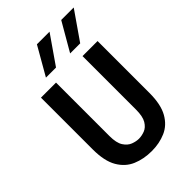

<svg xmlns="http://www.w3.org/2000/svg" viewBox="-276 -1053 1173 1173"><g transform="rotate(-45 310.5 -466.0)"><path d="M314 13Q245.5 13 189.2 -10.8Q133 -34.5 99.5 -91.8Q66 -149 66 -249V-697H196V-235Q196 -176 215.2 -146.2Q234.5 -116.5 261.5 -106.2Q288.5 -96 312 -96Q336.5 -96 362.8 -106Q389 -116 407 -145.8Q425 -175.5 425 -235V-697H555V-249Q555 -149 522.5 -91.8Q490 -34.5 435.2 -10.8Q380.5 13 314 13ZM383 -762 489 -945H597L470 -762ZM174 -762 279 -945H388L261 -762Z"/></g></svg>

Font: Alatsi
Style: Regular
Weight: 400
Designer: Spyros Zevelakis, Eben Sorkin
Foundry: www.sorkintype.com
Version: Version 1.008; ttfautohint (v1.8.4.7-5d5b)